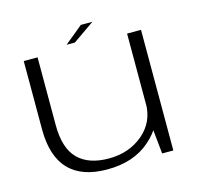

<svg xmlns="http://www.w3.org/2000/svg" viewBox="-101 -791 935 905"><g transform="rotate(-15 366.0 -339.0)"><path d="M583 0H637.5V-588.5H569.5V-132.5ZM133 -589.5H65.5V-255.5Q65.5 -125.5 128 -59.8Q190.5 6 314.5 6Q443.5 6 523.5 -63.8Q603.5 -133.5 603.5 -215L570 -248.5Q570 -157 502 -99.5Q434 -42 335 -42Q236.5 -42 184.8 -94Q133 -146 133 -259ZM280.5 -611.5H321L426 -684.5H369.5Z"/></g></svg>

Font: Anybody Expanded Light
Style: Regular
Weight: 300
Width: 7
Version: Version 1.113;gftools[0.9.25]